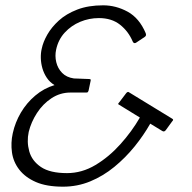

<svg xmlns="http://www.w3.org/2000/svg" viewBox="-20 -696 723 722"><path d="M217 6Q155 6 115 -11.5Q75 -29 52.5 -58Q30 -87 25 -123Q20 -159 28 -195Q37 -236 58.5 -272.5Q80 -309 112.5 -336.5Q145 -364 185 -376Q167 -387 156 -403.5Q145 -420 139.5 -439Q134 -458 133.5 -477.5Q133 -497 137 -513Q142 -538 158 -566Q174 -594 201.5 -619Q229 -644 270.5 -660Q312 -676 368 -676Q416 -676 460 -652Q504 -628 528 -571Q530 -565 528.5 -562Q527 -559 524 -557L491 -535Q483 -531 479 -540Q463 -578 431.5 -603Q400 -628 352 -628Q315 -628 281.5 -614Q248 -600 223.5 -573.5Q199 -547 191 -509Q186 -486 191.5 -462.5Q197 -439 213.5 -422Q230 -405 258 -401Q260 -401 272.5 -400.5Q285 -400 297 -399.5Q309 -399 311 -399Q317 -399 319.5 -398Q322 -397 321 -393L313 -355Q311 -350 309.5 -349Q308 -348 304 -348H245Q206 -348 173.5 -326.5Q141 -305 119 -271Q97 -237 88 -200Q80 -163 90 -127Q100 -91 134 -68Q168 -45 232 -45Q288 -45 339 -75.5Q390 -106 433 -154Q476 -202 506 -254L428 -302Q425 -303 424.5 -305Q424 -307 429 -312L454 -345Q457 -349 460 -350Q463 -351 465 -349L627 -250Q631 -248 631 -245.5Q631 -243 627 -239L603 -206Q600 -203 597.5 -202Q595 -201 591 -203L545 -231Q520 -187 486 -145Q452 -103 410 -68.5Q368 -34 319.5 -14Q271 6 217 6Z"/></svg>

Font: Glory Light
Style: Italic
Weight: 300
Italic angle: -12°
Version: Version 1.011